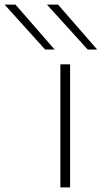

<svg xmlns="http://www.w3.org/2000/svg" viewBox="-166 -810 440 830"><path d="M95 0V-532H137V0ZM29 -596 -146 -790H-99L70 -596ZM213 -596 37 -790H85L254 -596Z"/></svg>

Font: Georama Expanded ExtraLight
Style: Regular
Weight: 250
Width: 7
Designer: Jean-Baptiste Levee
Foundry: Production Type
Version: Version 1.001